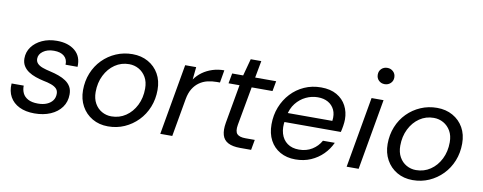

<svg xmlns="http://www.w3.org/2000/svg" viewBox="-62 -1016 3329 1324"><g transform="rotate(10 1602.0 -354.0)"><path d="M217 12Q155 12 111 -9.5Q67 -31 45 -70.5Q23 -110 27 -164H112Q111 -136 122 -112Q133 -88 159.5 -73.5Q186 -59 229 -59Q265 -59 291 -70Q317 -81 331.5 -100.5Q346 -120 346 -148Q346 -170 333 -183.5Q320 -197 295.5 -206Q271 -215 238 -221Q211 -227 183.5 -236.5Q156 -246 133.5 -261Q111 -276 97.5 -298Q84 -320 84 -350Q84 -395 110 -430.5Q136 -466 181.5 -487Q227 -508 285 -508Q364 -508 411.5 -468.5Q459 -429 455 -356H371Q373 -394 348 -415.5Q323 -437 276 -437Q230 -437 200.5 -415.5Q171 -394 171 -363Q171 -343 184 -329.5Q197 -316 220.5 -307.5Q244 -299 276 -292Q307 -285 335 -275Q363 -265 385.5 -250Q408 -235 421 -213Q434 -191 434 -159Q434 -107 406 -68.5Q378 -30 329 -9Q280 12 217 12Z M732 12Q670 12 622 -16Q574 -44 547 -93Q520 -142 520 -204Q520 -269 542.5 -324.5Q565 -380 605.5 -421Q646 -462 699.5 -485Q753 -508 814 -508Q876 -508 924 -481Q972 -454 999 -406.5Q1026 -359 1026 -295Q1026 -230 1003.5 -174Q981 -118 940.5 -76.5Q900 -35 847 -11.5Q794 12 732 12ZM743 -60Q799 -60 843.5 -90Q888 -120 914 -172Q940 -224 940 -289Q940 -336 921 -368.5Q902 -401 871 -418.5Q840 -436 803 -436Q748 -436 704 -406Q660 -376 634 -324Q608 -272 608 -207Q608 -161 626.5 -128Q645 -95 676 -77.5Q707 -60 743 -60Z M1097 0 1184 -496H1261L1252 -408Q1274 -439 1304.5 -461Q1335 -483 1373.5 -495.5Q1412 -508 1456 -508L1441 -420H1418Q1384 -420 1353.5 -412.5Q1323 -405 1297.5 -387Q1272 -369 1254 -340Q1236 -311 1228 -267L1181 0Z M1655 0Q1603 0 1571.5 -16.5Q1540 -33 1530 -67.5Q1520 -102 1529 -154L1577 -425H1500L1513 -496H1590L1622 -615H1696L1674 -496H1821L1808 -425H1662L1613 -154Q1605 -107 1622 -89.5Q1639 -72 1681 -72H1746L1733 0Z M2044 12Q1983 12 1937 -14Q1891 -40 1866 -87Q1841 -134 1841 -198Q1841 -263 1863 -319Q1885 -375 1924.5 -417.5Q1964 -460 2017.5 -484Q2071 -508 2135 -508Q2200 -508 2244.5 -482.5Q2289 -457 2311.5 -414Q2334 -371 2334 -319Q2334 -299 2330 -273.5Q2326 -248 2321 -229H1907L1918 -294H2250Q2256 -340 2241 -371.5Q2226 -403 2196 -420Q2166 -437 2124 -437Q2081 -437 2041 -418Q2001 -399 1972 -362.5Q1943 -326 1933 -271L1928 -243Q1918 -190 1930.5 -148Q1943 -106 1975.5 -82.5Q2008 -59 2057 -59Q2109 -59 2148.5 -83.5Q2188 -108 2210 -148H2293Q2272 -102 2236 -66Q2200 -30 2151.5 -9Q2103 12 2044 12Z M2402 0 2489 -496H2573L2486 0ZM2561 -606Q2536 -606 2519.5 -622Q2503 -638 2503 -663Q2503 -688 2519.5 -704Q2536 -720 2561 -720Q2585 -720 2602 -704Q2619 -688 2619 -663Q2619 -638 2602 -622Q2585 -606 2561 -606Z M2865 12Q2803 12 2755 -16Q2707 -44 2680 -93Q2653 -142 2653 -204Q2653 -269 2675.5 -324.5Q2698 -380 2738.5 -421Q2779 -462 2832.5 -485Q2886 -508 2947 -508Q3009 -508 3057 -481Q3105 -454 3132 -406.5Q3159 -359 3159 -295Q3159 -230 3136.5 -174Q3114 -118 3073.5 -76.5Q3033 -35 2980 -11.5Q2927 12 2865 12ZM2876 -60Q2932 -60 2976.5 -90Q3021 -120 3047 -172Q3073 -224 3073 -289Q3073 -336 3054 -368.5Q3035 -401 3004 -418.5Q2973 -436 2936 -436Q2881 -436 2837 -406Q2793 -376 2767 -324Q2741 -272 2741 -207Q2741 -161 2759.5 -128Q2778 -95 2809 -77.5Q2840 -60 2876 -60Z"/></g></svg>

Font: DM Sans 24pt
Style: Italic
Weight: 400
Italic angle: -10°
Designer: Colophon Foundry, Jonny Pinhorn
Foundry: Colophon Foundry
Version: Version 4.004;gftools[0.9.30]